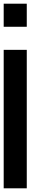

<svg xmlns="http://www.w3.org/2000/svg" viewBox="-20 -1020 290 1040"><path d="M0 0V-750H125V0ZM0 -875V-1000H125V-875Z"/></svg>

Font: Galmuri7 Regular
Style: Regular
Weight: 400
Designer: Lee Minseo (quiple)
Version: Version 2.399;hotconv 1.1.1;makeotfexe 2.6.0 DEVELOPMENT